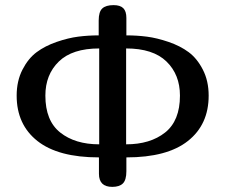

<svg xmlns="http://www.w3.org/2000/svg" viewBox="-20 -729 879 749"><path d="M473 -591Q514 -591 553 -586Q592 -581 637.5 -565.5Q683 -550 716 -525.5Q749 -501 771.5 -457Q794 -413 794 -356Q794 -243 713 -179Q632 -115 473 -115V-61Q473 -27 459.5 -13.5Q446 0 418 0Q366 0 366 -51V-115Q207 -115 126 -179Q45 -243 45 -356Q45 -413 67.5 -457Q90 -501 123 -525.5Q156 -550 201 -565.5Q246 -581 285 -586Q324 -591 365 -591V-649Q365 -683 379 -696Q393 -709 423 -709Q449 -709 461 -697Q473 -685 473 -659ZM367 -540Q262 -540 209.5 -489Q157 -438 157 -356Q157 -258 215 -212Q273 -166 367 -166ZM472 -166Q566 -166 624 -212Q682 -258 682 -356Q682 -438 629.5 -489Q577 -540 472 -540Z"/></svg>

Font: Marmelad
Style: Regular
Weight: 400
Designer: Manvel Shmavonyan
Foundry: Cyreal
Version: Version 1.001;PS 001.001;hotconv 1.0.88;makeotf.lib2.5.64775